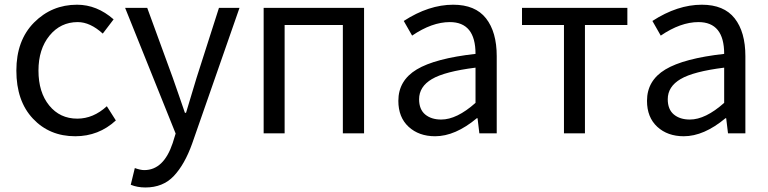

<svg xmlns="http://www.w3.org/2000/svg" viewBox="-20 -577 3326 831"><path d="M305.7 12.7Q194.3 12.7 122.6 -63.5Q50.8 -139.6 50.8 -271.5Q50.8 -402.3 127.4 -479.5Q204.1 -556.6 313.5 -556.6Q399.4 -556.6 471.7 -493.2L424.8 -431.6Q370.1 -481.4 316.4 -481.4Q242.2 -481.4 194.3 -422.9Q146.5 -364.3 146.5 -271.5Q146.5 -177.7 192.9 -120.6Q239.3 -63.5 314.5 -63.5Q383.8 -63.5 442.4 -117.2L481.4 -55.7Q407.2 12.7 305.7 12.7Z M609.4 234.4Q574.2 234.4 545.9 222.7L563.5 150.4Q587.9 159.2 604.5 159.2Q688.5 159.2 727.5 42L740.2 1L521.5 -543H617.2L727.5 -241.2Q736.3 -215.8 754.9 -162.6Q773.4 -109.4 780.3 -88.9H785.2Q821.3 -209 831.1 -241.2L927.7 -543H1016.6L811.5 44.9Q779.3 134.8 732.4 184.6Q685.5 234.4 609.4 234.4Z M1121.1 0V-543H1555.7V0H1463.9V-468.8H1211.9V0Z M1863.3 12.7Q1793 12.7 1748.5 -28.3Q1704.1 -69.3 1704.1 -140.6Q1704.1 -228.5 1783.7 -276.4Q1863.3 -324.2 2038.1 -343.8Q2038.1 -481.4 1926.8 -481.4Q1849.6 -481.4 1763.7 -422.9L1727.5 -486.3Q1835.9 -556.6 1941.4 -556.6Q2037.1 -556.6 2083.5 -497.6Q2129.9 -438.5 2129.9 -334V0H2054.7L2046.9 -65.4H2043.9Q1950.2 12.7 1863.3 12.7ZM1889.6 -59.6Q1957 -59.6 2038.1 -131.8V-284.2Q1905.3 -267.6 1849.6 -234.9Q1793.9 -202.1 1793.9 -147.5Q1793.9 -103.5 1820.3 -81.5Q1846.7 -59.6 1889.6 -59.6Z M2420.9 0V-468.8H2239.3V-543H2695.3V-468.8H2511.7V0Z M2939.5 12.7Q2869.1 12.7 2824.7 -28.3Q2780.3 -69.3 2780.3 -140.6Q2780.3 -228.5 2859.9 -276.4Q2939.5 -324.2 3114.3 -343.8Q3114.3 -481.4 3002.9 -481.4Q2925.8 -481.4 2839.8 -422.9L2803.7 -486.3Q2912.1 -556.6 3017.6 -556.6Q3113.3 -556.6 3159.7 -497.6Q3206.1 -438.5 3206.1 -334V0H3130.9L3123 -65.4H3120.1Q3026.4 12.7 2939.5 12.7ZM2965.8 -59.6Q3033.2 -59.6 3114.3 -131.8V-284.2Q2981.4 -267.6 2925.8 -234.9Q2870.1 -202.1 2870.1 -147.5Q2870.1 -103.5 2896.5 -81.5Q2922.9 -59.6 2965.8 -59.6Z"/></svg>

Font: Gen Shin Gothic Regular
Style: Regular
Weight: 400
Designer: [Source Han Sans]
Ryoko NISHIZUKA  (kana & ideographs); Paul D. Hunt (Latin, Greek & Cyrillic); Wenlong ZHANG  (bopomofo
Version: Version 1.002.20150607